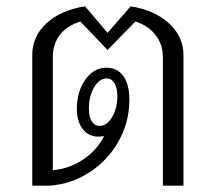

<svg xmlns="http://www.w3.org/2000/svg" viewBox="-20 -587 682 607"><path d="M560 -413V0H495V-406Q495 -446 472 -476Q449 -506 408 -519L320 -429L234 -519Q192 -506 169.5 -477Q147 -448 147 -406V-49Q198 -53 242.5 -82.5Q287 -112 309 -157Q299 -155 292 -155Q260 -155 241.5 -179Q223 -203 223 -243Q223 -297 249.5 -335Q276 -373 317 -373Q351 -373 370 -346.5Q389 -320 389 -271Q389 -202 355.5 -141.5Q322 -81 264 -43Q206 -5 137 0H82V-413Q82 -472 127 -513.5Q172 -555 249 -567L320 -483L393 -567Q469 -555 514.5 -513Q560 -471 560 -413ZM295 -189Q318 -189 334.5 -217Q351 -245 351 -283Q351 -309 342 -324Q333 -339 317 -339Q294 -339 277.5 -311Q261 -283 261 -244Q261 -218 270 -203.5Q279 -189 295 -189Z"/></svg>

Font: KoHo
Style: Regular
Weight: 400
Version: Version 1.000; ttfautohint (v1.6)